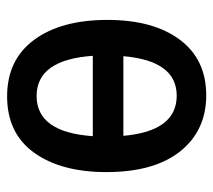

<svg xmlns="http://www.w3.org/2000/svg" viewBox="-50 -540 600 540"><g transform="rotate(90 250.0 -270.0)"><path d="M251 10Q148 10 92 -66Q36 -142 36 -272Q36 -401 91.5 -475.5Q147 -550 248 -550Q347 -550 405.5 -477Q464 -404 464 -269Q464 -142 409.5 -66Q355 10 251 10ZM249 -467Q151 -467 138 -317H362Q349 -467 249 -467ZM250 -73Q352 -73 363 -231H137Q148 -73 250 -73Z"/></g></svg>

Font: Noto Sans Mono ExtraCondensed Medium
Style: Regular
Weight: 500
Width: 2
Designer: Monotype Design Team
Foundry: Monotype Imaging Inc.
Version: Version 2.014